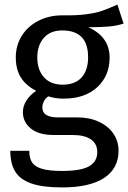

<svg xmlns="http://www.w3.org/2000/svg" viewBox="-20 -606 560 839"><path d="M520 -503Q490 -493 454 -490Q418 -487 366 -487Q459 -445 459 -354Q459 -275 405 -225Q351 -175 258 -175Q222 -175 191 -185Q179 -177 172 -163.5Q165 -150 165 -136Q165 -93 234 -93H318Q371 -93 412 -74Q453 -55 475.5 -22Q498 11 498 53Q498 130 435 171.5Q372 213 251 213Q166 213 116.5 195.5Q67 178 46 143Q25 108 25 53H108Q108 85 120 103.5Q132 122 163 131.5Q194 141 251 141Q334 141 369.5 120.5Q405 100 405 59Q405 22 377 3Q349 -16 299 -16H216Q149 -16 114.5 -44.5Q80 -73 80 -116Q80 -142 95 -166Q110 -190 138 -209Q92 -233 70.5 -268.5Q49 -304 49 -355Q49 -408 75.5 -450Q102 -492 148.5 -515.5Q195 -539 252 -539Q314 -538 356 -543.5Q398 -549 425.5 -558.5Q453 -568 493 -586ZM143 -355Q143 -301 172 -268.5Q201 -236 254 -236Q308 -236 336.5 -267.5Q365 -299 365 -356Q365 -473 252 -473Q200 -473 171.5 -440.5Q143 -408 143 -355Z"/></svg>

Font: Statis Sans
Style: Regular
Weight: 400
Designer: bBox Type GmbH
Foundry: bBox Type GmbH
Version: Version 1.000